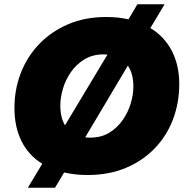

<svg xmlns="http://www.w3.org/2000/svg" viewBox="-20 -812 873 904"><path d="M111 72 179 -41Q115 -80 81.5 -147Q48 -214 48 -304Q48 -390 77.5 -467Q107 -544 163.5 -603.5Q220 -663 300 -697.5Q380 -732 480 -732Q536 -732 585 -721L627 -792H755L688 -680Q754 -640 789 -572.5Q824 -505 824 -416Q824 -328 794.5 -250Q765 -172 708.5 -113.5Q652 -55 572.5 -21.5Q493 12 392 12Q333 12 282 0L239 72ZM264 -316Q264 -259 286 -222L486 -555Q477 -556 468 -556Q416 -556 377.5 -532.5Q339 -509 313.5 -472Q288 -435 276 -393.5Q264 -352 264 -316ZM608 -404Q608 -465 582 -503L381 -165Q392 -164 404 -164Q457 -164 495 -187.5Q533 -211 558.5 -248Q584 -285 596 -326.5Q608 -368 608 -404Z"/></svg>

Font: Kufam Black
Style: Italic
Weight: 900
Italic angle: -11°
Designer: Artur Schmal
Foundry: Original Type
Version: Version 1.301; ttfautohint (v1.8.3)